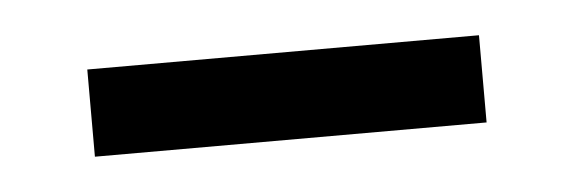

<svg xmlns="http://www.w3.org/2000/svg" viewBox="-24 -350 405 136"><g transform="rotate(-5 179.0 -282.0)"><path d="M318.5 -313V-251H40V-313Z"/></g></svg>

Font: Hepta Slab ExtraLight
Style: Regular
Weight: 400
Version: Version 1.102